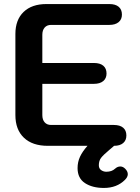

<svg xmlns="http://www.w3.org/2000/svg" viewBox="-20 -720 690 948"><path d="M611 140Q611 154 597 168Q557 208 493 208Q436 208 399.5 184Q363 160 363 110Q363 80 375 54Q387 28 412 0H216Q140 0 98 -40Q56 -80 56 -152V-552Q56 -622 96.5 -661Q137 -700 209 -700H520Q550 -700 566 -686.5Q582 -673 582 -648Q582 -624 565.5 -610.5Q549 -597 520 -597H232Q212 -597 200.5 -584Q189 -571 189 -548V-409H444Q474 -409 490 -395.5Q506 -382 506 -357Q506 -333 489.5 -319.5Q473 -306 444 -306H189V-152Q189 -129 200.5 -116Q212 -103 232 -103H542Q572 -103 588 -89.5Q604 -76 604 -51Q604 -27 588 -13.5Q572 0 543 0L540 3L520 20Q490 45 479 59.5Q468 74 468 96Q468 112 479.5 120Q491 128 505 128Q532 128 548 113Q560 102 574 102Q587 102 598 113Q611 126 611 140Z"/></svg>

Font: Kodchasan
Style: Bold
Weight: 700
Designer: Katatrad Aksorn Co.,Ltd.
Foundry: Cadson Demak Co.,Ltd.
Version: Version 1.000; ttfautohint (v1.6)